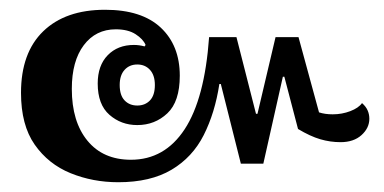

<svg xmlns="http://www.w3.org/2000/svg" viewBox="-20 -447 787 393"><path d="M222 -74Q170 -74 124.5 -92.5Q79 -111 51 -151Q23 -191 23 -257Q23 -339 68.5 -383Q114 -427 195 -427Q270 -427 309 -390.5Q348 -354 348 -292Q348 -239 322.5 -215Q297 -191 261 -191Q228 -191 204 -212Q180 -233 180 -276Q180 -313 200.5 -334Q221 -355 254 -355Q265 -355 276 -352L278 -355Q273 -367 257.5 -377Q242 -387 217 -387Q176 -387 151.5 -354.5Q127 -322 127 -265Q127 -198 159 -159Q191 -120 248 -120Q317 -120 358 -182.5Q399 -245 408 -371H464L504 -214H507L544 -371H591L633 -217Q645 -213 661 -213Q680 -213 697 -219.5Q714 -226 721 -236Q729 -229 732.5 -221Q736 -213 736 -204Q736 -185 720 -170.5Q704 -156 677 -156Q656 -156 635.5 -162Q615 -168 590 -183L562 -290H559L519 -112H473L432 -275H429Q420 -216 397 -170.5Q374 -125 331 -99.5Q288 -74 222 -74ZM261 -231Q277 -231 287 -241.5Q297 -252 297 -273Q297 -293 287 -304Q277 -315 261 -315Q245 -315 235 -304Q225 -293 225 -273Q225 -252 235 -241.5Q245 -231 261 -231Z"/></svg>

Font: Noto Serif Thai Condensed SemiBold
Style: Regular
Weight: 600
Width: 3
Designer: Monotype Design Team
Foundry: Monotype Imaging Inc.
Version: Version 2.002; ttfautohint (v1.8.4.7-5d5b)